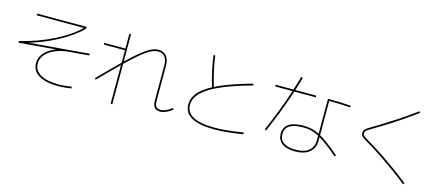

<svg xmlns="http://www.w3.org/2000/svg" viewBox="-54 -1464 5108 2199"><g transform="rotate(15 2500.0 -365.0)"><path d="M645 15Q497 15 415.5 -34.5Q334 -84 334 -174Q334 -250 391.5 -308Q449 -366 546 -395L544 -387L81 -348L79 -368Q183 -392 285 -429Q387 -466 479 -512.5Q571 -559 646.5 -611.5Q722 -664 773 -719L777 -705H200V-725H787V-705Q741 -656 674.5 -608Q608 -560 527.5 -516Q447 -472 357.5 -435.5Q268 -399 174 -372V-376L899 -437L901 -417L666 -397Q573 -389 502.5 -358.5Q432 -328 393 -280.5Q354 -233 354 -174Q354 -94 430 -49.5Q506 -5 645 -5Q681 -5 717 -8.5Q753 -12 798 -19L802 1Q757 8 720 11.5Q683 15 645 15Z M1849 -5Q1806 -5 1783 -31Q1760 -57 1760 -105V-525Q1760 -665 1651 -665Q1623 -665 1592 -653.5Q1561 -642 1520 -614Q1479 -586 1423 -537.5Q1367 -489 1290 -415Q1240 -366 1179 -305Q1118 -244 1044 -168L1030 -182Q1150 -305 1238.5 -392Q1327 -479 1391 -536Q1455 -593 1501.5 -625.5Q1548 -658 1583.5 -671.5Q1619 -685 1651 -685Q1714 -685 1747 -643.5Q1780 -602 1780 -525V-105Q1780 -65 1797.5 -45Q1815 -25 1849 -25Q1877 -25 1908.5 -38.5Q1940 -52 1983 -83L1995 -67Q1949 -34 1915 -19.5Q1881 -5 1849 -5ZM1280 55V-580H1030V-600H1280V-775H1300V55Z M2502 31Q2324 31 2232.5 -19Q2141 -69 2141 -169Q2141 -254 2209 -325.5Q2277 -397 2422.5 -462Q2568 -527 2799 -591L2805 -571Q2578 -509 2436 -446Q2294 -383 2227.5 -315.5Q2161 -248 2161 -169Q2161 11 2502 11Q2553 11 2609.5 6.5Q2666 2 2724.5 -5.5Q2783 -13 2837 -22L2841 -2Q2758 12 2668.5 21.5Q2579 31 2502 31ZM2356 -417Q2327 -512 2307.5 -600Q2288 -688 2274 -789L2294 -791Q2308 -691 2327.5 -604.5Q2347 -518 2376 -423Z M3460 35Q3359 35 3304.5 -5Q3250 -45 3250 -120Q3250 -197 3308.5 -236Q3367 -275 3480 -275Q3532 -275 3577.5 -265Q3623 -255 3672 -229.5Q3721 -204 3782 -159Q3843 -114 3926 -43L3914 -27Q3832 -97 3772 -141.5Q3712 -186 3664.5 -211Q3617 -236 3573.5 -245.5Q3530 -255 3480 -255Q3374 -255 3322 -221.5Q3270 -188 3270 -120Q3270 -54 3318.5 -19.5Q3367 15 3460 15Q3563 15 3616.5 -29Q3670 -73 3670 -155V-645Q3751 -645 3815.5 -642.5Q3880 -640 3941 -635L3939 -615Q3879 -620 3820 -622.5Q3761 -625 3680 -625L3690 -635V-155Q3690 -64 3630 -14.5Q3570 35 3460 35ZM3061 -119Q3116 -245 3160 -359.5Q3204 -474 3241 -584.5Q3278 -695 3310 -808L3330 -802Q3298 -688 3260.5 -577Q3223 -466 3178.5 -351.5Q3134 -237 3079 -111ZM3050 -625V-645H3530V-625Z M4754 78Q4652 -2 4571 -60.5Q4490 -119 4428.5 -160Q4367 -201 4322 -229Q4277 -257 4246 -275Q4219 -291 4201 -302.5Q4183 -314 4171.5 -324Q4160 -334 4155 -345Q4150 -356 4150 -370Q4150 -385 4156 -396.5Q4162 -408 4174.5 -419.5Q4187 -431 4209 -444.5Q4231 -458 4262 -476Q4303 -501 4365 -539Q4427 -577 4514.5 -635Q4602 -693 4719 -778L4731 -762Q4643 -698 4572 -649.5Q4501 -601 4444.5 -565Q4388 -529 4345.5 -503Q4303 -477 4272 -459Q4230 -434 4208 -420Q4186 -406 4178 -395.5Q4170 -385 4170 -370Q4170 -357 4176.5 -347.5Q4183 -338 4202 -326Q4221 -314 4256 -292Q4287 -274 4332.5 -246Q4378 -218 4440 -176.5Q4502 -135 4583 -76.5Q4664 -18 4766 62Z"/></g></svg>

Font: M PLUS 1 Code Thin
Style: Regular
Weight: 250
Designer: Coji Morishita
Foundry: UNDERFOREST DESIGN
Version: Version 1.002